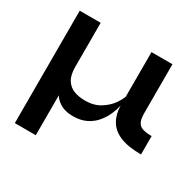

<svg xmlns="http://www.w3.org/2000/svg" viewBox="-152 -664 1048 1031"><g transform="rotate(30 372.5 -148.5)"><path d="M731 7Q650 7 600 -14Q550 -35 528 -75Q506 -112 505 -165Q499 -138 486 -108Q473 -78 450.5 -50.5Q428 -23 393.5 -5.5Q359 12 310 12Q258 12 224 -12Q204 -25 190 -47V200H60V-497H190V-224Q190 -173 208 -144.5Q226 -116 256.5 -104.5Q287 -93 325 -93Q379 -93 417.5 -116.5Q456 -140 480 -174Q496 -197 505 -220V-497H635V-194Q635 -156 645.5 -137.5Q656 -119 677.5 -113Q699 -107 731 -107Z"/></g></svg>

Font: Syne Modified
Style: Bold
Weight: 700
Designer: Lucas Descroix
Foundry: Bonjour Monde
Version: Version 2.200